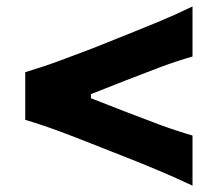

<svg xmlns="http://www.w3.org/2000/svg" viewBox="-20 -634 678 598"><path d="M579.6 -55.7Q523.9 -82 470.9 -104.2Q418 -126.5 371.6 -144.5L265.1 -186.5Q219.7 -204.6 167 -224.4Q114.3 -244.1 58.6 -260.7V-409.2Q114.3 -425.8 167 -445.3Q219.7 -464.8 265.6 -482.4L372.1 -524.9Q418.5 -543.5 471.2 -565.2Q523.9 -586.9 579.6 -613.8V-458Q528.8 -443.4 477.3 -424.1Q425.8 -404.8 373.5 -384.3L263.2 -340.8V-328.1L373 -285.2Q424.8 -265.1 476.8 -245.8Q528.8 -226.6 579.6 -211.9Z"/></svg>

Font: Pinar-FD Bold
Style: Regular
Weight: 700
Designer: Amin Abedi
Version: Version 3.000